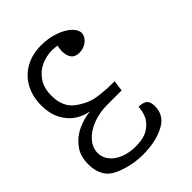

<svg xmlns="http://www.w3.org/2000/svg" viewBox="-299 -789 1419 1419"><g transform="rotate(-45 411.0 -79.5)"><path d="M666 281Q666 375 583 421Q500 467 383 472L352 473Q230 473 121.5 424.5Q13 376 13 235Q13 151 56.5 93.5Q100 36 165 6Q230 -24 299 -31Q245 -39 194 -71.5Q143 -104 109 -166Q75 -228 75 -317Q75 -408 113 -479.5Q151 -551 222 -591.5Q293 -632 390 -632Q463 -632 527 -610Q591 -588 628.5 -553.5Q666 -519 666 -484Q666 -462 650.5 -440.5Q635 -419 608.5 -405.5Q582 -392 551 -392Q506 -392 486 -419.5Q466 -447 466 -489Q466 -514 473 -544Q445 -549 421 -549Q360 -549 304.5 -523.5Q249 -498 214 -445.5Q179 -393 179 -315Q179 -195 256.5 -138.5Q334 -82 410 -71Q486 -60 552 -60H585L574 25H423Q339 25 270 52.5Q201 80 161 126.5Q121 173 121 227Q121 274 151 311.5Q181 349 234.5 370.5Q288 392 356 392Q443 392 492 358.5Q541 325 558.5 281.5Q576 238 576 199Q620 199 643 216Q666 233 666 281Z"/></g></svg>

Font: Lemonada Light
Style: Regular
Weight: 300
Designer: Mohamed Gaber (Arabic) Eduardo Tunni (Latin)
Foundry: Kief Type Foundry
Version: Version 3.006